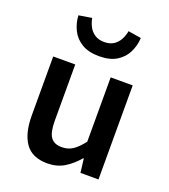

<svg xmlns="http://www.w3.org/2000/svg" viewBox="-136 -832 829 942"><g transform="rotate(20 278.0 -361.0)"><path d="M219 12Q140 12 104 -39Q68 -90 68 -183V-491H183V-198Q183 -137 201 -112Q219 -87 259 -87Q291 -87 315.5 -103Q340 -119 368 -155V-491H483V0H389L380 -72H377Q345 -34 307 -11Q269 12 219 12ZM278 -569Q223 -569 187.5 -590.5Q152 -612 134.5 -647.5Q117 -683 115 -723L183 -734Q187 -711 198 -690Q209 -669 229 -656Q249 -643 278 -643Q308 -643 327.5 -656Q347 -669 358 -690Q369 -711 373 -734L441 -723Q439 -683 421.5 -647.5Q404 -612 369 -590.5Q334 -569 278 -569Z"/></g></svg>

Font: Source Sans 3 ExtraLight SemiBold
Style: Regular
Weight: 600
Version: Version 3.052;hotconv 1.1.0;makeotfexe 2.6.0